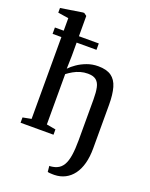

<svg xmlns="http://www.w3.org/2000/svg" viewBox="-190 -917 983 1260"><g transform="rotate(20 302.0 -287.0)"><path d="M352 246Q346.5 246 336.5 245.8Q326.5 245.5 317.2 244.8Q308 244 304.5 242.5L300.5 201.5Q308.5 202.5 325.8 199.2Q343 196 354 190.5Q379.5 179 395 152.8Q410.5 126.5 417.2 83Q424 39.5 424 -22V-308Q424 -356.5 417.2 -389Q410.5 -421.5 390.5 -437.8Q370.5 -454 332 -454Q305.5 -454 280.5 -446.8Q255.5 -439.5 233.5 -427Q211.5 -414.5 192.5 -400V-48.5L256.5 -37V0H26.5V-37L86 -48.5V-752L12 -763.5V-796L163.5 -820H173L192 -806L192.5 -528.5L190 -437Q208 -456.5 236.8 -476.2Q265.5 -496 302 -509.5Q338.5 -523 379.5 -523Q438 -523 471.2 -499.8Q504.5 -476.5 518.2 -429Q532 -381.5 532 -309V-4.5Q532 54.5 519.5 100.8Q507 147 483.2 179Q459.5 211 426.2 228Q393 245 352 246ZM24.5 -620V-664.5H331V-620Z"/></g></svg>

Font: Merriweather 72pt Medium
Style: Regular
Weight: 500
Version: Version 2.100